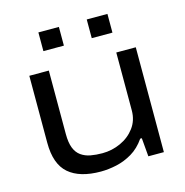

<svg xmlns="http://www.w3.org/2000/svg" viewBox="-107 -819 898 932"><g transform="rotate(-15 341.5 -353.5)"><path d="M287 12Q181 12 126 -35.5Q71 -83 71 -190V-527H169V-208Q169 -165 179.5 -138Q190 -111 210.5 -96.5Q231 -82 258 -77Q285 -72 317 -72Q365 -72 409 -92Q453 -112 480.5 -149Q508 -186 508 -236V-527H606V0H528L520 -93H512Q483 -51 445 -28.5Q407 -6 366 3Q325 12 287 12ZM168 -625V-719H271V-625ZM411 -625V-719H515V-625Z"/></g></svg>

Font: Archivo Expanded
Style: Regular
Weight: 400
Width: 7
Designer: Hector Gatti
Foundry: Omnibus-Type
Version: Version 2.001